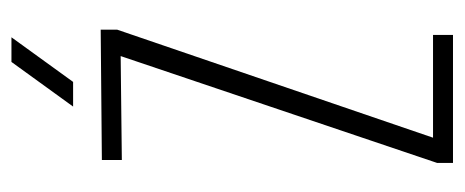

<svg xmlns="http://www.w3.org/2000/svg" viewBox="-252 -540 792 327"><g transform="rotate(-90 143.5 -376.0)"><path d="M30 0V-27L212 -566L35 -564V-598L257 -600V-572L73 -34H248V0ZM126 -647 202 -752H244L168 -647Z"/></g></svg>

Font: Big Shoulders Text Thin
Style: Regular
Weight: 100
Designer: Patric King
Foundry: XO Type Co
Version: Version 1.000; ttfautohint (v1.8.2)